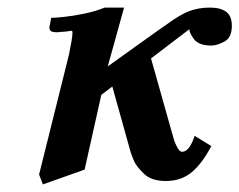

<svg xmlns="http://www.w3.org/2000/svg" viewBox="-20 -465 631 506"><path d="M324 -65 276 -237 247 -215 203 -18 93 21 83 -5 162 -322Q171 -366 171 -378Q171 -384 169 -384Q162 -383 154.5 -382Q147 -381 140 -381Q136 -380 130 -380Q115 -380 112.5 -385Q110 -390 110 -390Q110 -394 112 -403Q114 -412 115 -418Q125 -418 149 -420.5Q173 -423 202 -429Q231 -435 256 -445H307L264 -290Q279 -301 304.5 -319Q330 -337 355.5 -355.5Q381 -374 399 -386.5Q417 -399 417 -399Q455 -427 479.5 -436Q504 -445 533 -445Q561 -445 576 -434Q591 -423 591 -397Q591 -366 571.5 -355.5Q552 -345 537 -345Q504 -345 491.5 -361.5Q479 -378 479 -388L378 -311L431 -123Q435 -109 438 -98.5Q441 -88 445 -81Q452 -65 460 -65Q479 -65 493 -107L537 -80Q512 -33 484.5 -10.5Q457 12 417 12Q379 12 359.5 -7Q340 -26 334 -39Q329 -50 324 -65Z"/></svg>

Font: Libertinus Serif Semibold Italic
Style: Regular
Weight: 600
Italic angle: -11.5°
Designer: Philipp H. Poll, Khaled Hosny
Foundry: Caleb Maclennan
Version: Version 7.051;RELEASE